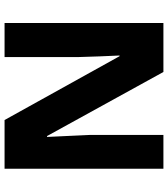

<svg xmlns="http://www.w3.org/2000/svg" viewBox="34 -788 754 863"><g transform="rotate(-90 411.5 -357.0)"><path d="M739 0H519L231 -523H227Q229 -480 231.5 -427.5Q234 -375 236 -330V0H84V-714H303L590 -197H593Q591 -240 589 -289.5Q587 -339 586 -383V-714H739Z"/></g></svg>

Font: Noto Sans Gujarati ExtraBold
Style: Regular
Weight: 800
Designer: Jelle Bosma - Monotype Design Team, Universal Thirst
Foundry: Monotype Imaging Inc.
Version: Version 2.106; ttfautohint (v1.8.4.7-5d5b)